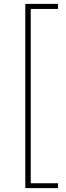

<svg xmlns="http://www.w3.org/2000/svg" viewBox="-20 -800 339 987"><path d="M110 167H278V142H138V-754H278V-780H110Z"/></svg>

Font: Noto Sans Japanese Thin
Style: Regular
Weight: 100
Designer: Ryoko NISHIZUKA (kana & ideographs); Paul D. Hunt (Latin, Greek & Cyrillic); Wenlong ZHANG (bopomofo); Sandoll Communica
Foundry: Adobe Systems Incorporated
Version: Version 1.000;PS 1;hotconv 1.0.78;makeotf.lib2.5.61930